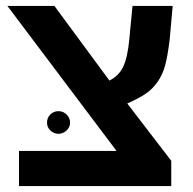

<svg xmlns="http://www.w3.org/2000/svg" viewBox="-20 -626 649 646"><path d="M556.2 -85V0H43.9V-118.2H372.1L4.9 -606H163.1L348.1 -355Q379.9 -370.6 394.5 -401.4Q409.2 -432.1 415 -493.2L425.8 -606H561L550.8 -492.2Q544.4 -439.9 536.1 -408Q527.8 -376 510.7 -351.3Q493.7 -326.7 470.7 -311Q447.8 -295.4 408.2 -277.8ZM138.2 -212.9Q138.2 -230 149.4 -241Q160.6 -252 176.8 -252Q192.4 -252 204.1 -240.7Q215.8 -229.5 215.8 -212.9Q215.8 -198.2 203.9 -187Q191.9 -175.8 176.8 -175.8Q161.1 -175.8 149.7 -186.8Q138.2 -197.8 138.2 -212.9Z"/></svg>

Font: Libra Sans Modern
Style: Bold
Weight: 700
Foundry: Stefan Peev, Context Ltd
Version: Version 1.000